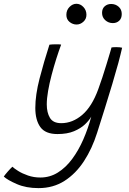

<svg xmlns="http://www.w3.org/2000/svg" viewBox="-122 -729 682 1014"><path d="M81.5 264.5Q16 264.5 -33 243.2Q-82 222 -102 203.5Q-97 195.5 -81.8 178Q-66.5 160.5 -56.5 151.5Q-48 160 -26.2 173.8Q-4.5 187.5 26 198Q56.5 208.5 91 208.5Q141.5 208.5 183.5 182.2Q225.5 156 259 110.8Q292.5 65.5 317.8 7.8Q343 -50 360 -113Q349 -93.5 326.8 -72.2Q304.5 -51 268.8 -36Q233 -21 181.5 -21Q117.5 -21 91 -58Q64.5 -95 64.5 -159Q64.5 -227.5 87.2 -315.2Q110 -403 139 -493Q144.5 -494 154 -494.5Q163.5 -495 173 -495Q182 -495 190 -494.8Q198 -494.5 201 -493.5Q188.5 -460 175.2 -418.2Q162 -376.5 150.5 -332.8Q139 -289 132 -248.8Q125 -208.5 125 -178Q125 -134.5 141.8 -106.5Q158.5 -78.5 201.5 -78.5Q261 -78.5 312.2 -122.2Q363.5 -166 397 -258Q407 -285 418.8 -320.8Q430.5 -356.5 441 -391.2Q451.5 -426 458.8 -450.2Q466 -474.5 467 -478.5Q478 -480 492 -480Q512 -480 523 -477Q516 -445.5 503 -396.5Q489.5 -347 471 -285.2Q452.5 -223.5 431.8 -157.2Q411 -91 391 -28Q364.5 56 321.5 122Q278.5 188 218.8 226.2Q159 264.5 81.5 264.5ZM282.5 -599.5Q262 -599.5 245.2 -613.2Q228.5 -627 228.5 -650.5Q228.5 -675.5 245 -692.2Q261.5 -709 281.5 -709Q302.5 -709 318.5 -692Q334.5 -675 334.5 -651Q334.5 -628.5 318.2 -614Q302 -599.5 282.5 -599.5ZM474 -607Q451 -607 434 -622.2Q417 -637.5 417 -661Q417 -683.5 431 -695.8Q445 -708 465 -708Q488 -708 504.5 -693.5Q521 -679 521 -655Q521 -632 507.5 -619.5Q494 -607 474 -607Z"/></svg>

Font: Grandstander ExtraLight
Style: Italic
Weight: 200
Italic angle: -15°
Designer: Tyler Finck
Foundry: Etcetera Type Co
Version: Version 1.200; ttfautohint (v1.8.3)